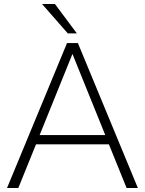

<svg xmlns="http://www.w3.org/2000/svg" viewBox="-20 -934 720 954"><path d="M609 0H665L367 -720H313L15 0H71L159 -217H521ZM177 -263 340 -666 503 -263ZM189 -914 317 -768H362L253 -914Z"/></svg>

Font: Aspekta 200
Style: Regular
Weight: 200
Designer: Ivo Dolenc
Version: Version 2.000